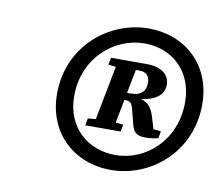

<svg xmlns="http://www.w3.org/2000/svg" viewBox="-55 -778 617 534"><g transform="rotate(10 254.0 -511.0)"><path d="M288.7 -308.3C400.4 -308.3 507.8 -396.8 507.8 -531.5C507.8 -644.1 426.7 -714.2 325.3 -714.2C213.6 -714.2 104.8 -626.1 104.8 -492C104.8 -378.1 186.6 -308.3 288.7 -308.3ZM293.9 -351.3C215.5 -351.3 152.9 -405.3 152.9 -493.3C152.9 -600.9 234.8 -671.2 321.1 -671.2C398.2 -671.2 459.7 -617.6 459.7 -529.2C459.7 -421.3 379.3 -351.3 293.9 -351.3ZM403.8 -418.3 407.5 -438.3 359 -443.3 391 -423.4 377 -470.6C368 -501.4 355.8 -518.4 317.6 -519.2L314.8 -515.3C382 -517.5 401.1 -542.7 401.1 -568.3C401.1 -597.9 377.1 -615.7 335.5 -615.7H288.1L283.6 -594.3H319.3C337.8 -594.3 348.7 -585.3 348.7 -564.5C348.7 -543.7 338 -527.2 305.6 -527.2H271.2L267.8 -506.6H296.4C310.4 -506.6 314.2 -500.6 319.4 -479.1L328.8 -442C334.1 -421.7 344.3 -413.8 367 -413.8C381.3 -413.8 392.2 -415.3 403.8 -418.3ZM219.1 -418.3H275.2L313.3 -615.7H257.2L219.1 -418.3ZM231.1 -595.6 275.7 -590.6H281.1L285.8 -615.7H235.5L231.1 -595.6ZM197.4 -418.3H297.3L301.1 -438.3L257.2 -442.6H247L201.1 -438.3L197.4 -418.3Z"/></g></svg>

Font: Source Serif Variable
Style: Italic
Weight: 389
Italic angle: -12°
Designer: Frank Grießhammer
Foundry: Adobe Systems Incorporated
Version: Version 3.001;hotconv 1.0.111;makeotfexe 2.5.65597